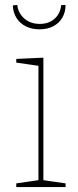

<svg xmlns="http://www.w3.org/2000/svg" viewBox="-20 -759 318 779"><path d="M156 -21 149 -29 246 -15V0H46V-15L143 -29L136 -21V-499L143 -491L46 -505V-520L156 -525ZM140 -640Q109 -640 85 -652Q61 -664 47 -686Q33 -708 32 -737L50 -739Q54 -705 79 -683.5Q104 -662 141 -662Q178 -662 201.5 -683Q225 -704 228 -738L246 -739Q246 -710 233 -687.5Q220 -665 196 -652.5Q172 -640 140 -640Z"/></svg>

Font: Bitter Thin
Style: Regular
Weight: 100
Designer: Sol Matas, and Bitter project Authors
Foundry: Sol Matas
Version: Version 2.002